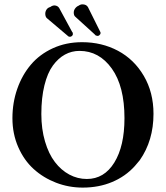

<svg xmlns="http://www.w3.org/2000/svg" viewBox="-20 -852 761 882"><path d="M345.2 -618.2Q309.1 -618.2 278.3 -601.3Q247.6 -584.5 222.9 -550.8Q198.2 -517.1 184.1 -460Q169.9 -402.8 169.9 -328.1Q169.9 -259.3 186.8 -202.1Q203.6 -145 232.2 -107.7Q260.7 -70.3 298.6 -50Q336.4 -29.8 378.9 -29.8Q458.5 -29.8 505.1 -105.2Q551.8 -180.7 551.8 -309.1Q551.8 -455.6 493.7 -536.9Q435.5 -618.2 345.2 -618.2ZM685.1 -329.1Q685.1 -206.1 622.1 -116.2Q618.2 -111.8 610.6 -102.5Q603 -93.3 599.1 -88.9Q556.2 -41.5 495.1 -15.9Q434.1 9.8 359.9 9.8Q295.9 9.8 237.5 -12.7Q179.2 -35.2 134.8 -75.4Q90.3 -115.7 63.7 -176.5Q37.1 -237.3 37.1 -309.1Q37.1 -380.4 59.3 -443.8Q81.5 -507.3 121.8 -554.9Q162.1 -602.5 222.9 -630.4Q283.7 -658.2 356.9 -658.2Q447.8 -658.2 522 -618.7Q596.2 -579.1 640.6 -503.4Q685.1 -427.7 685.1 -329.1ZM210.9 -819.8Q220.7 -827.1 231 -827.1Q245.6 -825.7 252 -814.9L311 -706.1Q314 -703.1 314 -701.2Q314.9 -699.2 314.9 -695.8Q314.9 -690.4 310.5 -686.8Q306.2 -683.1 301.8 -683.1Q295.9 -683.1 293.9 -685.1L194.8 -769Q188 -775.9 188 -789.1Q188 -799.3 193.8 -808.1Q199.7 -816.9 210.9 -819.8ZM341.8 -826.2Q349.6 -832 358.9 -832Q376 -832 383.8 -819.8L440.9 -705.1Q441.9 -704.1 441.9 -700.2Q441.9 -694.3 435.1 -689Q431.2 -687 428.2 -687Q425.8 -687 419.9 -689L413.1 -695.8L326.2 -774.9Q318.8 -780.8 318.8 -793.9Q318.8 -804.7 325.4 -813.5Q332 -822.3 341.8 -826.2Z"/></svg>

Font: Common Serif SemiBold
Style: Regular
Weight: 600
Designer: Philipp H. Poll, Khaled Hosny
Foundry: Stefan Peev, Context Ltd.
Version: Version 1.026